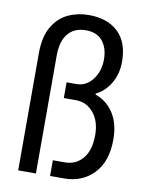

<svg xmlns="http://www.w3.org/2000/svg" viewBox="-83 -795 650 854"><g transform="rotate(10 241.5 -367.5)"><path d="M59 0V-528Q59 -604 86 -649.5Q113 -695 156 -715Q199 -735 249 -735Q334 -735 382 -689Q430 -643 430 -556Q430 -501 405 -458.5Q380 -416 339 -396V-392Q391 -374 421.5 -327Q452 -280 452 -208Q452 -109 400 -54.5Q348 0 266 0H203V-71H256Q307 -71 338 -108Q369 -145 369 -214Q369 -276 337.5 -314Q306 -352 258 -352H203V-423H247Q291 -423 320 -460.5Q349 -498 349 -552Q349 -603 323.5 -634.5Q298 -666 248 -666Q196 -666 167.5 -632Q139 -598 139 -531V0Z"/></g></svg>

Font: Archivo Condensed
Style: Regular
Weight: 400
Width: 3
Designer: Hector Gatti
Foundry: Omnibus-Type
Version: Version 2.001; ttfautohint (v1.8.3)